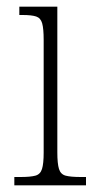

<svg xmlns="http://www.w3.org/2000/svg" viewBox="-20 -556 286 576"><path d="M23 0V-25H42Q71 -25 86 -29Q101 -33 106 -49Q111 -65 111 -98V-436Q111 -470 106.5 -486Q102 -502 88.5 -506.5Q75 -511 48 -511H38V-536H152V-99Q152 -65 157 -49Q162 -33 177 -29Q192 -25 222 -25H238V0Z"/></svg>

Font: Noto Serif Ethiopic Condensed ExtraLight
Style: Regular
Weight: 200
Width: 3
Designer: Monotype Design Team
Foundry: Monotype Imaging Inc.
Version: Version 2.102; ttfautohint (v1.8.4.7-5d5b)